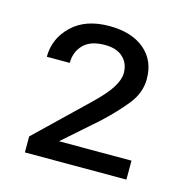

<svg xmlns="http://www.w3.org/2000/svg" viewBox="-69 -781 502 521"><g transform="rotate(15 182.0 -520.5)"><path d="M329.6 -378.4V-325.2H44.4V-370.1L185.1 -505.4Q219.7 -538.6 233.9 -561.5Q248 -584.5 248 -602.5Q248 -629.4 230.2 -646.2Q212.4 -663.1 179.2 -663.1Q138.7 -663.1 118.9 -642.6Q99.1 -622.1 99.1 -591.3H34.7Q34.7 -642.6 72.8 -679.2Q110.8 -715.8 177.7 -715.8Q240.2 -715.8 276.4 -685.5Q312.5 -655.3 312.5 -603Q312.5 -564.9 286.9 -532.2Q261.2 -499.5 220.7 -461.9L126 -378.4Z"/></g></svg>

Font: Vazirmatn FD Light
Style: Regular
Weight: 300
Designer: Saber Rastikerdar
Foundry: Saber Rastikerdar
Version: Version 33.003